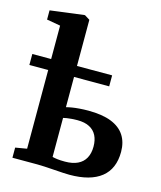

<svg xmlns="http://www.w3.org/2000/svg" viewBox="-139 -907 845 1005"><g transform="rotate(15 283.0 -405.0)"><path d="M333 9Q321.5 9 298.5 7.8Q275.5 6.5 248 4.5Q220.5 2.5 195.8 1.2Q171 0 157 0H22V-55L84 -65.5V-732.5L10 -745.5V-795.5L192.5 -819H196L224 -801.5V-328Q236.5 -331.5 254.5 -334.5Q272.5 -337.5 295 -339.2Q317.5 -341 342.5 -341Q418 -341 466.8 -321.8Q515.5 -302.5 539.5 -265.8Q563.5 -229 563.5 -176.5Q563.5 -84.5 504.8 -37.8Q446 9 333 9ZM292.5 -51.5Q333.5 -51.5 361.2 -64.8Q389 -78 403 -103.8Q417 -129.5 417 -166Q417 -200.5 404.5 -225.5Q392 -250.5 366.2 -264.2Q340.5 -278 300 -278Q284.5 -278 269.5 -276.8Q254.5 -275.5 242.8 -273.8Q231 -272 224 -270V-58.5Q235.5 -55.5 251.5 -53.5Q267.5 -51.5 292.5 -51.5ZM-18 -492V-551.5H414.5V-492Z"/></g></svg>

Font: Merriweather 28pt
Style: Bold
Weight: 700
Version: Version 2.100